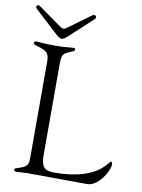

<svg xmlns="http://www.w3.org/2000/svg" viewBox="-100 -1002 795 1072"><g transform="rotate(10 297.5 -465.5)"><path d="M203.1 -113.6V-624.3C203.1 -680 205.3 -689.6 251.4 -708.1C270.6 -715.9 274.1 -718 274.1 -725.1C274.1 -730.5 270.6 -733 262.8 -733C248.6 -733 225.1 -727.3 160.5 -727.3C92.3 -727.3 66.8 -732.2 54 -732.2C45.5 -732.2 41.2 -728.7 41.2 -722.3C41.2 -717.3 44 -713.1 58.2 -708.8C113.6 -692.5 132.1 -684.7 132.1 -632.1V-100.9C131.7 -55 135.3 -37.3 78.1 -19.9C62.9 -14.9 55.8 -14.6 55.4 -5.7C55.8 -1.1 58.9 3.6 68.2 3.6C79.5 3.6 97.3 1.8 132.1 0.7C209.5 0.7 355.5 2.8 470.2 2.8C533.4 2.8 588.1 -91.6 588.1 -127.8C588.1 -137.4 587 -143.5 581 -143.5C578.1 -143.5 574.6 -140.3 570.3 -134.9C547.9 -107.6 487.6 -28.4 277 -28.4C218 -28.4 203.8 -52.6 203.1 -113.6ZM24.9 -911.2 154.1 -791.9C185 -763.5 195 -766.3 223 -791.9L352.3 -911.2C366.1 -924 351.6 -942.1 333.8 -929L203.1 -833.5C193.9 -826.7 183.9 -826.7 174.4 -833.5L41.2 -928.3C22.7 -941.4 10.7 -924.4 24.9 -911.2Z"/></g></svg>

Font: Margiela Serif Light
Style: Regular
Weight: 300
Designer: Andreas Faust, Stefan Endress
Version: Version 1.002;FEAKit 1.0